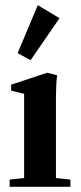

<svg xmlns="http://www.w3.org/2000/svg" viewBox="-20 -719 310 739"><path d="M97.7 -487.3 47.9 -514.6 125.5 -699.2 209 -648.9ZM17.1 0V-27.8L72.8 -33.7V-357.9L22.9 -370.1V-393.1L161.6 -439L199.7 -429.2Q195.3 -390.6 195.3 -341.8V-33.7L251 -27.8V0Z"/></svg>

Font: Elstob 14pt
Style: Bold
Weight: 700
Designer: Peter S. Baker
Version: Version 1.015